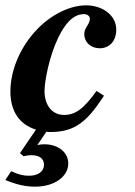

<svg xmlns="http://www.w3.org/2000/svg" viewBox="-44 -482 508 720"><path d="M31 92 44 104C56 101 64 100 74 100C104 100 121 113 121 136C121 161 99 177 65 177C43 177 26 173 -2 160L-24 193C20 211 52 218 88 218C159 218 212 181 212 131C212 89 174 59 122 59C112 59 106 60 96 62L130 12C137 13 142 13 148 13C186 13 217 5 243 -10C283 -33 313 -73 346 -123L318 -141C270 -74 239 -51 196 -51C152 -51 123 -87 123 -140C123 -179 141 -272 175 -342C199 -391 229 -429 271 -429C283 -429 293 -422 293 -412C293 -390 272 -379 272 -354C272 -324 296 -301 330 -301C367 -301 392 -329 392 -371C392 -425 340 -462 279 -462C218 -462 148 -427 96 -373C36 -311 -5 -224 -5 -138C-5 -63 31 -14 91 4Z"/></svg>

Font: XITS
Style: Bold Italic
Weight: 700
Italic angle: -16.33°
Designer: MicroPress Inc., with final additions and corrections provided by Coen Hoffman, Elsevier (retired)
Version: Version 1.302